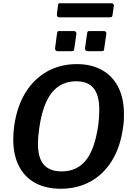

<svg xmlns="http://www.w3.org/2000/svg" viewBox="-20 -1144 810 1174"><path d="M352 10Q260 10 195 -25.5Q130 -61 95.5 -129Q61 -197 61 -292Q61 -311 62.5 -332.5Q64 -354 67 -375Q84 -494 136 -578Q188 -662 268.5 -707Q349 -752 449 -752Q539 -752 604 -715.5Q669 -679 703.5 -610.5Q738 -542 738 -445Q738 -426 737 -405Q736 -384 732 -362Q716 -245 664.5 -161.5Q613 -78 533 -34Q453 10 352 10ZM357 -96Q450 -96 504.5 -163Q559 -230 580 -374Q584 -403 585.5 -427.5Q587 -452 587 -473Q587 -563 552 -605Q517 -647 446 -647Q353 -647 297 -577.5Q241 -508 220 -360Q216 -334 214 -310Q212 -286 212 -266Q212 -178 248 -137Q284 -96 357 -96ZM447 -936 434 -846Q433 -835 429 -833Q425 -831 413 -831H334Q323 -831 319.5 -836.5Q316 -842 317 -851L329 -942Q331 -950 333 -952Q335 -954 341 -954H433Q440 -954 444 -948.5Q448 -943 447 -936ZM630 -936 617 -846Q616 -835 612 -833Q608 -831 596 -831H517Q507 -831 503 -836.5Q499 -842 500 -851L513 -942Q515 -950 517 -952Q519 -954 525 -954H617Q624 -954 628 -948.5Q632 -943 630 -936ZM676 -1108 668 -1052Q667 -1043 663 -1040.5Q659 -1038 648 -1038H343Q334 -1038 330.5 -1044Q327 -1050 328 -1058L335 -1114Q337 -1121 338.5 -1122.5Q340 -1124 345 -1124H664Q670 -1124 673.5 -1118.5Q677 -1113 676 -1108Z"/></svg>

Font: Libre Franklin Thin SemiBold
Style: Italic
Weight: 600
Italic angle: -8°
Version: Version 3.000